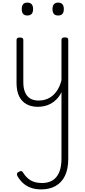

<svg xmlns="http://www.w3.org/2000/svg" viewBox="-20 -802 655 1474"><path d="M270 18Q222 18 185 -1.5Q148 -21 127.5 -61.5Q107 -102 107 -166V-496Q107 -505 113 -509.5Q119 -514 132 -514Q146 -514 152.5 -509.5Q159 -505 159 -496V-171Q159 -127 171.5 -95.5Q184 -64 210 -47Q236 -30 277 -30Q306 -30 333 -39Q360 -48 383 -67Q406 -86 424 -116Q442 -146 452 -187V-496Q452 -506 458.5 -510.5Q465 -515 479 -515Q492 -515 498 -510.5Q504 -506 504 -496V418Q504 495 479 547Q454 599 407.5 625.5Q361 652 297 652Q252 652 217 639.5Q182 627 156.5 603.5Q131 580 114 550Q108 540 110.5 531Q113 522 126 516Q137 510 144.5 511.5Q152 513 157 523Q182 563 216 583Q250 603 304 603Q350 603 383 583Q416 563 434 521.5Q452 480 452 415V-95Q437 -63 415.5 -41Q394 -19 370 -6Q346 7 320.5 12.5Q295 18 270 18ZM190 -683Q168 -683 157.5 -695.5Q147 -708 147 -732Q147 -757 157.5 -769.5Q168 -782 190 -782Q212 -782 223 -769.5Q234 -757 234 -732Q234 -707 222.5 -695Q211 -683 190 -683ZM427 -683Q404 -683 393.5 -695.5Q383 -708 383 -732Q383 -757 394 -769.5Q405 -782 426 -782Q448 -782 459 -769.5Q470 -757 470 -732Q470 -707 459 -695Q448 -683 427 -683Z"/></svg>

Font: Playwrite CL ExtraLight
Style: Regular
Weight: 200
Designer: Veronika Burian, José Scaglione
Foundry: TypeTogether
Version: Version 1.002